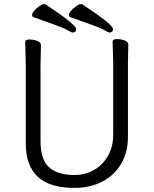

<svg xmlns="http://www.w3.org/2000/svg" viewBox="-20 -900 750 938"><path d="M180 -680 178 -584V-210Q178 -119 220.5 -82Q263 -45 342 -45Q398 -45 441 -70.5Q484 -96 508.5 -140.5Q533 -185 533 -242V-595L530 -697Q530 -709 551 -709Q572 -709 589.5 -702Q607 -695 607 -682L605 -594V-230Q605 -156 572 -100Q539 -44 480 -13Q421 18 342 18Q106 18 106 -198V-586L103 -695Q103 -707 124 -707Q145 -707 162.5 -700Q180 -693 180 -680ZM532 -758Q532 -741 515 -741Q510 -741 490 -752.5Q470 -764 422 -781Q374 -798 324 -816Q317 -819 317 -827.5Q317 -836 328 -848.5Q339 -861 353 -870.5Q367 -880 373.5 -880Q380 -880 382 -879Q532 -780 532 -758ZM352 -758Q352 -741 335 -741Q330 -741 310 -752.5Q290 -764 242 -781Q194 -798 144 -816Q137 -819 137 -827.5Q137 -836 148 -848.5Q159 -861 173 -870.5Q187 -880 193.5 -880Q200 -880 202 -879Q352 -780 352 -758Z"/></svg>

Font: Moon Stars Kai T
Style: Regular
Weight: 400
Designer: GuiWonder
Version: Version 1.101